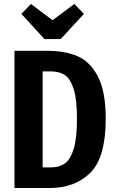

<svg xmlns="http://www.w3.org/2000/svg" viewBox="-20 -948 585 968"><path d="M513 -349Q513 -154 435.5 -77Q358 0 229 0H53V-692H217Q305 -692 369 -665.5Q433 -639 473 -563.5Q513 -488 513 -349ZM195 -588V-104H237Q279 -104 307.5 -124.5Q336 -145 352 -199Q368 -253 368 -349Q368 -447 351.5 -499Q335 -551 307 -569.5Q279 -588 237 -588ZM403 -878 286 -751H204L88 -878L136 -928L245 -846L355 -928Z"/></svg>

Font: Fira Sans Compressed SemiBold
Style: Regular
Weight: 600
Width: 1
Designer: bBox Type GmbH & Carrois Corporate GbR & Edenspiekermann AG
Foundry: bBox Type GmbH & Carrois Corporate GbR & Edenspiekermann AG
Version: Version 4.301